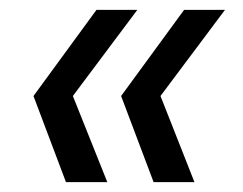

<svg xmlns="http://www.w3.org/2000/svg" viewBox="-20 -490 493 390"><path d="M292 -120 226 -295 354 -470H437L306 -295L375 -120ZM114 -120 48 -295 176 -470H259L128 -295L198 -120Z"/></svg>

Font: DeepMind Sans
Style: Italic
Weight: 400
Italic angle: -10°
Designer: Jonny Pinhorn / Modifications: Colophon Foundry
Foundry: Colophon Foundry
Version: Version 1.002; ttfautohint (v1.8.2)